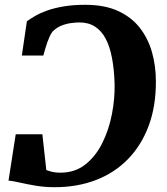

<svg xmlns="http://www.w3.org/2000/svg" viewBox="-20 -771 696 800"><path d="M335.5 -751Q416 -751 472 -725.2Q528 -699.5 562.8 -654.8Q597.5 -610 613.5 -552.8Q629.5 -495.5 629.5 -432.5Q630 -328.5 599.5 -246.8Q569 -165 513 -107.8Q457 -50.5 379.5 -20.8Q302 9 207.5 9Q166.5 9 129.2 2.8Q92 -3.5 62.8 -10.2Q33.5 -17 15.5 -18.5L45.5 -211.5H156.5L173 -62.5Q181 -59.5 189.5 -57Q198 -54.5 208.5 -53Q219 -51.5 231.5 -51.5Q292.5 -51.5 335.8 -85.8Q379 -120 406.5 -175.5Q434 -231 446.5 -296.2Q459 -361.5 457.5 -423Q455.5 -483 446.5 -530.2Q437.5 -577.5 420.2 -610Q403 -642.5 376 -660Q349 -677.5 311.5 -677.5Q298.5 -677.5 278.8 -675.2Q259 -673 237.8 -665Q216.5 -657 198.5 -639Q192.5 -631 187.2 -619.5Q182 -608 177.2 -595Q172.5 -582 168.5 -567.8Q164.5 -553.5 160.5 -539.5H71L92 -682.5Q106 -692.5 126.5 -704.5Q147 -716.5 176.2 -727Q205.5 -737.5 244.8 -744.2Q284 -751 335.5 -751Z"/></svg>

Font: Merriweather ExtraBold
Style: Italic
Weight: 800
Italic angle: -7.8°
Version: Version 2.101